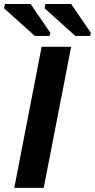

<svg xmlns="http://www.w3.org/2000/svg" viewBox="-52 -916 463 936"><path d="M294.9 -688 161.1 0H17.6L150.9 -688ZM193.4 -755.9 189.5 -740.7H117.7L-32.2 -875.5L-27.8 -896.5H97.2ZM391.1 -755.9 387.2 -740.7H315.4L165.5 -875.5L169.9 -896.5H294.9Z"/></svg>

Font: Arimo
Style: Italic
Weight: 400
Italic angle: -12°
Designer: Steve Matteson
Foundry: Monotype Imaging Inc.
Version: Version 1.33